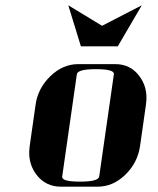

<svg xmlns="http://www.w3.org/2000/svg" viewBox="-20 -702 594 722"><path d="M89.8 -127.9Q89.8 -136.2 91.8 -153.8L113.8 -308.1Q122.1 -369.6 169.9 -416Q216.3 -460.9 274.9 -460.9H413.1Q470.7 -460.9 503.9 -416Q530.8 -380.4 530.8 -334Q530.8 -325.7 528.8 -308.1L506.8 -153.8Q498 -90.3 451.2 -44.9Q404.8 0 347.2 0H209Q151.9 0 117.2 -44.9Q89.8 -81.1 89.8 -127.9ZM213.9 -38.1Q210.9 -19 280.8 -19Q350.1 -19 353 -38.1L408.2 -422.9Q411.1 -441.9 340.8 -441.9Q272 -441.9 269 -422.9ZM236.8 -682.1 363.8 -605 513.2 -682.1 422.9 -527.8H284.2Z"/></svg>

Font: Hjet
Style: Italic
Weight: 400
Designer: T. Christopher White
Version: Version 1.2